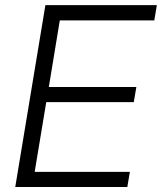

<svg xmlns="http://www.w3.org/2000/svg" viewBox="-20 -748 647 768"><path d="M41 0 161.6 -727.5H607.4L597.2 -666.5H219.2L175.3 -399.9H525.4L515.1 -339.4H165L118.7 -60.5H499.5L489.3 0Z"/></svg>

Font: Inter 24pt Light
Style: Italic
Weight: 300
Italic angle: -9.3988°
Designer: Rasmus Andersson
Foundry: rsms
Version: Version 4.001;git-66647c0bb